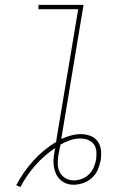

<svg xmlns="http://www.w3.org/2000/svg" viewBox="-20 -755 540 793"><path d="M64 18 47 10Q76 -45 117.5 -91Q159 -137 212 -169Q212 -171 212.5 -173.5Q213 -176 213 -178L303 -717H139V-735H325L233 -181Q253 -190 273.5 -195.5Q294 -201 314 -201Q334 -201 353 -194Q372 -187 383.5 -171Q395 -155 397 -134.5Q399 -114 396 -94Q392 -74 384 -54.5Q376 -35 360 -20.5Q344 -6 324 1Q304 8 284 8Q267 8 252 2Q237 -4 226 -15.5Q215 -27 209 -42.5Q203 -58 201.5 -74Q200 -90 202 -107Q204 -124 207 -141Q207 -142 207.5 -142.5Q208 -143 208 -144Q162 -113 125.5 -71.5Q89 -30 64 18ZM284 -10Q301 -10 317.5 -16Q334 -22 347 -34.5Q360 -47 367 -63.5Q374 -80 377 -96Q377 -96 377 -96Q377 -96 377 -96Q377 -96 377 -96.5Q377 -97 377 -97Q379 -113 378 -129.5Q377 -146 368 -158.5Q359 -171 344 -177Q329 -183 312 -183Q312 -183 312 -183Q312 -183 312 -183Q291 -183 270 -176Q249 -169 230 -158Q228 -147 225.5 -136Q223 -125 221 -114Q218 -95 218.5 -77Q219 -59 227 -43.5Q235 -28 250.5 -19Q266 -10 284 -10Z"/></svg>

Font: Iosevka Slab Thin Oblique
Style: Regular
Weight: 100
Italic angle: -9°
Monospace: yes
Designer: Belleve Invis
Foundry: Belleve Invis
Version: Version 11.1.0; ttfautohint (v1.8.3)